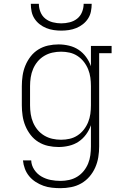

<svg xmlns="http://www.w3.org/2000/svg" viewBox="-20 -760 640 1003"><path d="M296 223Q274 223 251 220.5Q228 218 207 210.5Q186 203 166.5 190.5Q147 178 132.5 160.5Q118 143 110 121.5Q102 100 100 78H143Q144 104 159 126.5Q174 149 196.5 162Q219 175 244.5 180Q270 185 296 185Q319 185 341.5 180Q364 175 383.5 163Q403 151 417.5 133Q432 115 440.5 94Q449 73 452 50.5Q455 28 455 5V-106Q446 -80 429.5 -57.5Q413 -35 390.5 -20Q368 -5 340.5 1.5Q313 8 286 8Q258 8 231 2Q204 -4 180.5 -18.5Q157 -33 140 -55Q123 -77 112.5 -102.5Q102 -128 98 -155.5Q94 -183 94 -210V-310Q94 -337 98 -364.5Q102 -392 112.5 -417.5Q123 -443 140 -465Q157 -487 180.5 -501.5Q204 -516 231 -522Q258 -528 286 -528Q313 -528 340.5 -521.5Q368 -515 390.5 -500Q413 -485 429.5 -462.5Q446 -440 455 -414V-520H563V-482H498V5Q498 33 493.5 61Q489 89 477.5 115Q466 141 447.5 162.5Q429 184 404.5 198Q380 212 352 217.5Q324 223 296 223ZM299 -30Q322 -30 344 -35Q366 -40 385 -52.5Q404 -65 418 -83Q432 -101 440.5 -122Q449 -143 452 -165Q455 -187 455 -210V-310Q455 -333 452 -355Q449 -377 440.5 -398Q432 -419 418 -437Q404 -455 385 -467.5Q366 -480 344 -485Q322 -490 299 -490Q276 -490 253.5 -485Q231 -480 211 -468Q191 -456 176.5 -438.5Q162 -421 153 -400Q144 -379 140.5 -356Q137 -333 137 -310V-210Q137 -187 140.5 -164Q144 -141 153 -120Q162 -99 176.5 -81.5Q191 -64 211 -52Q231 -40 253.5 -35Q276 -30 299 -30ZM300 -600Q280 -600 260 -603Q240 -606 221.5 -613.5Q203 -621 187 -633.5Q171 -646 160 -663Q149 -680 145 -700Q141 -720 141 -740H183Q183 -718 191.5 -697Q200 -676 217 -662.5Q234 -649 256 -643.5Q278 -638 300 -638Q322 -638 344 -643.5Q366 -649 383 -662.5Q400 -676 408.5 -697Q417 -718 417 -740H459Q459 -720 455 -700Q451 -680 440 -663Q429 -646 413 -633.5Q397 -621 378.5 -613.5Q360 -606 340 -603Q320 -600 300 -600Z"/></svg>

Font: Iosevka Etoile Extralight
Style: Regular
Weight: 200
Designer: Belleve Invis
Foundry: Belleve Invis
Version: Version 22.1.2; ttfautohint (v1.8.4)